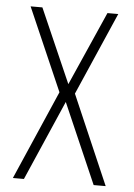

<svg xmlns="http://www.w3.org/2000/svg" viewBox="-51 -740 543 779"><g transform="rotate(5 220.0 -350.0)"><path d="M360 0 218 -326 76 0H31L189 -363L42 -700H90L222 -399L355 -700H399L252 -363L409 0Z"/></g></svg>

Font: Bebas Neue Book
Style: Regular
Weight: 400
Designer: Ryoichi Tsunekawa
Foundry: Ryoichi Tsunekawa
Version: Version 001.003